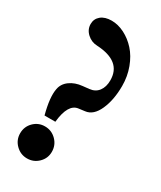

<svg xmlns="http://www.w3.org/2000/svg" viewBox="-177 -732 688 818"><g transform="rotate(30 167.0 -322.5)"><path d="M74.7 -173.8Q53.7 -252.9 62 -295.9Q66.9 -324.2 91.8 -342.3Q116.7 -360.4 152.3 -363.8L183.6 -367.2Q211.9 -370.1 227.3 -390.6Q242.7 -411.1 242.7 -443.4Q242.7 -537.1 120.1 -543.5Q91.8 -544.4 70.8 -563.7Q49.8 -583 49.8 -609.9Q49.8 -635.3 68.8 -651.1Q87.9 -667 121.1 -667Q152.8 -667 184.6 -650.9Q216.3 -634.8 241.7 -606.7Q267.1 -578.6 282.7 -536.9Q298.3 -495.1 298.3 -447.8Q298.3 -379.4 276.1 -329.8Q253.9 -280.3 215.3 -275.9L185.5 -272Q137.2 -266.6 127.9 -173.8ZM100.1 -134.8Q132.8 -134.8 156 -111.6Q179.2 -88.4 179.2 -55.2Q179.2 -22.9 156.2 -0.5Q133.3 22 101.1 22Q68.8 22 45.7 -1Q22.5 -23.9 22.5 -56.6Q22.5 -89.4 45.2 -112.1Q67.9 -134.8 100.1 -134.8Z"/></g></svg>

Font: Elstob
Style: Bold
Weight: 700
Designer: Peter S. Baker
Version: Version 1.015